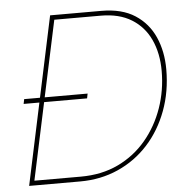

<svg xmlns="http://www.w3.org/2000/svg" viewBox="-51 -760 794 811"><g transform="rotate(-5 345.5 -355.0)"><path d="M51 -367H320L316 -347H47ZM191 -710H408Q495 -710 550.5 -674Q606 -638 633 -577Q660 -516 660 -440Q660 -346 630 -265.5Q600 -185 546 -125.5Q492 -66 418 -33Q344 0 257 0H40ZM261 -20Q350 -20 420 -53.5Q490 -87 539 -145.5Q588 -204 614 -278.5Q640 -353 640 -435Q640 -510 613.5 -567.5Q587 -625 534.5 -657.5Q482 -690 404 -690H207L64 -20Z"/></g></svg>

Font: Raleway Thin Thin
Style: Italic
Weight: 250
Italic angle: -12°
Version: Version 4.026